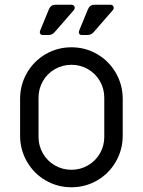

<svg xmlns="http://www.w3.org/2000/svg" viewBox="-20 -779 604 812"><path d="M65 -205V-361Q65 -420 94 -470.5Q123 -521 173 -550Q223 -579 282 -579Q341 -579 391 -550Q441 -521 470 -470.5Q499 -420 499 -361V-205Q499 -146 470 -95.5Q441 -45 391 -16Q341 13 282 13Q223 13 173 -16Q123 -45 94 -95.5Q65 -146 65 -205ZM421 -200V-366Q421 -404 402.5 -436Q384 -468 352 -486.5Q320 -505 282 -505Q244 -505 212 -486.5Q180 -468 161.5 -436Q143 -404 143 -366V-200Q143 -162 161.5 -130Q180 -98 212 -79.5Q244 -61 282 -61Q320 -61 352 -79.5Q384 -98 402.5 -130Q421 -162 421 -200ZM150 -650 187 -740Q195 -759 215 -759H282Q288 -759 292 -755.5Q296 -752 296 -746Q296 -740 292 -736L211 -643Q201 -631 185 -631H161Q153 -631 150 -636.5Q147 -642 150 -650ZM315 -650 352 -740Q360 -759 380 -759H447Q453 -759 457 -755.5Q461 -752 461 -746Q461 -740 457 -736L376 -643Q366 -631 350 -631H326Q318 -631 315 -636.5Q312 -642 315 -650Z"/></svg>

Font: Miriam Libre
Style: Regular
Weight: 400
Designer: Michal Sahar
Foundry: Hagilda
Version: Version 1.001